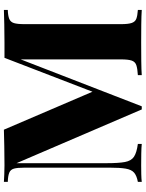

<svg xmlns="http://www.w3.org/2000/svg" viewBox="99 -847 748 986"><g transform="rotate(-90 473.0 -354.0)"><path d="M915 -708V-688Q885 -687 869 -680.5Q853 -674 847.5 -656.5Q842 -639 842 -602V-106Q842 -70 848 -52Q854 -34 869.5 -28Q885 -22 915 -20V0Q886 -2 840.5 -2.5Q795 -3 748 -3Q697 -3 652.5 -2.5Q608 -2 580 0V-20Q614 -22 631.5 -28Q649 -34 655 -52Q661 -70 661 -106V-644L670 -645L420 0H404L128 -643V-180Q128 -119 134 -86.5Q140 -54 161 -40Q182 -26 227 -20V0Q208 -2 176.5 -2.5Q145 -3 117 -3Q95 -3 71.5 -2.5Q48 -2 32 0V-20Q64 -26 79.5 -39.5Q95 -53 100 -82.5Q105 -112 105 -164V-602Q105 -639 100 -656.5Q95 -674 79 -680.5Q63 -687 32 -688V-708Q48 -707 71.5 -706Q95 -705 117 -705Q168 -705 215 -706Q262 -707 300 -708L504 -232L476 -204L669 -705Q688 -705 708.5 -705Q729 -705 748 -705Q795 -705 840.5 -706Q886 -707 915 -708Z"/></g></svg>

Font: Playfair Display ExtraBold
Style: Regular
Weight: 800
Designer: Claus Eggers Sørensen
Foundry: Claus Eggers Sørensen
Version: Version 1.203